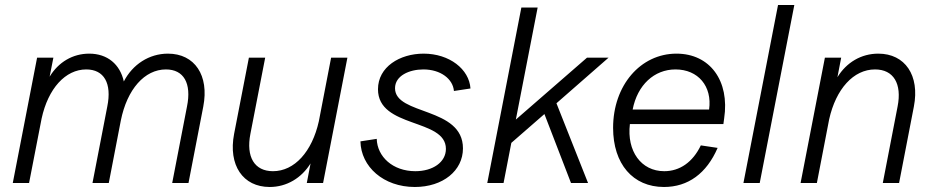

<svg xmlns="http://www.w3.org/2000/svg" viewBox="-20 -730 3730 766"><path d="M726 -305 667 0H732L791 -305C815 -429 757 -516 650 -516C575 -516 509 -473 474 -405C459 -473 409 -516 336 -516C270 -516 213 -482 178 -424L193 -500H128L31 0H96L146 -257C172 -377 241 -453 324 -453C395 -453 427 -398 408 -305L349 0H414L462 -249C487 -374 557 -453 642 -453C713 -453 745 -398 726 -305Z M1056 16C1124 16 1183 -20 1219 -78L1204 0H1269L1366 -500H1301L1252 -246C1225 -125 1155 -47 1069 -47C995 -47 961 -104 979 -196L1038 -500H973L914 -196C890 -71 949 16 1056 16Z M1635 16C1747 16 1827 -49 1827 -138C1827 -305 1556 -269 1556 -378C1556 -428 1613 -453 1669 -453C1738 -453 1787 -415 1791 -367L1857 -377C1852 -454 1773 -516 1670 -516C1575 -516 1488 -463 1488 -374C1488 -217 1759 -259 1759 -136C1759 -83 1707 -47 1637 -47C1547 -47 1485 -105 1483 -176L1418 -166C1420 -65 1510 16 1635 16Z M1924 0H1989L2020 -160L2152 -275L2258 0H2326L2200 -318L2408 -500H2322L2038 -253L2125 -700H2060Z M2629 16C2725 16 2799 -38 2843 -140L2776 -150C2744 -83 2692 -47 2630 -47C2538 -47 2480 -127 2493 -235H2866L2869 -257C2892 -408 2812 -516 2679 -516C2535 -516 2426 -389 2426 -220C2426 -76 2505 16 2629 16ZM2809 -293H2504C2523 -391 2590 -453 2675 -453C2765 -453 2822 -386 2809 -293Z M2946 0H3011L3149 -710H3084Z M3561 -305 3502 0H3567L3626 -305C3650 -429 3591 -516 3484 -516C3416 -516 3357 -481 3321 -422L3336 -500H3271L3174 0H3239L3288 -254C3315 -375 3385 -453 3471 -453C3545 -453 3579 -396 3561 -305Z"/></svg>

Font: Uncut Sans Book Italic
Style: Regular
Weight: 350
Italic angle: -11°
Designer: Kasper Nordkvist
Foundry: UNCUT.wtf
Version: Version 1.304;Glyphs 3.2 (3246)